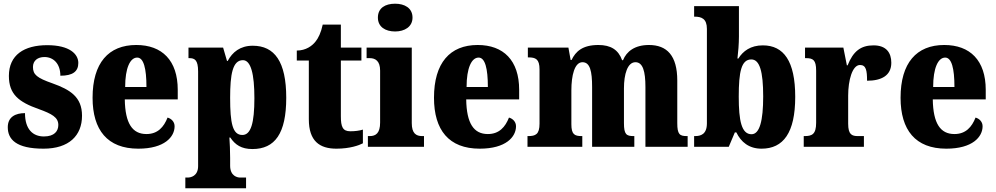

<svg xmlns="http://www.w3.org/2000/svg" viewBox="-20 -793 5377 1037"><path d="M215 10C353 10 423 -61 423 -168C423 -270 358 -309 263 -343C180 -372 158 -390 158 -431C158 -466 184 -485 220 -485C268 -485 306 -450 306 -384C373 -384 403 -407 403 -453C403 -501 356 -549 235 -549C110 -549 28 -496 28 -383C28 -284 81 -242 189 -204C261 -178 295 -159 295 -118C295 -85 274 -56 217 -56C158 -56 115 -94 115 -182C64 -182 22 -162 22 -106C22 -41 66 10 215 10Z M727 10C869 10 923 -54 923 -111C923 -135 906 -152 885 -158C865 -107 832 -69 771 -69C695 -69 656 -126 654 -256H940V-308C940 -467 855 -550 716 -550C566 -550 480 -453 480 -265C480 -91 560 10 727 10ZM771 -323H656C656 -426 683 -482 721 -482C756 -482 771 -423 771 -323Z M981 224H1309V166H1277C1262 166 1223 158 1223 102V60C1223 19 1221 -18 1219 -50H1224C1250 -11 1284 12 1343 12C1465 12 1526 -72 1526 -265C1526 -460 1463 -546 1345 -546C1277 -546 1235 -511 1210 -464H1206L1185 -536H998V-479H1002C1031 -479 1050 -470 1050 -407V104C1050 159 1009 166 994 166H981ZM1289 -64C1236 -64 1223 -127 1223 -265C1223 -391 1236 -468 1292 -468C1335 -468 1354 -393 1354 -263C1354 -128 1335 -64 1289 -64Z M1797 10C1870 10 1919 -8 1940 -19V-93C1921 -87 1897 -84 1872 -84C1831 -84 1821 -108 1821 -165V-466H1932V-536H1821V-660H1723C1714 -617 1699 -586 1683 -567C1666 -546 1633 -520 1583 -520V-466H1648V-149C1648 -31 1706 10 1797 10Z M2114 -623C2165 -623 2208 -648 2208 -698C2208 -750 2165 -773 2114 -773C2061 -773 2021 -750 2021 -698C2021 -648 2061 -623 2114 -623ZM1967 0H2270V-58H2260C2227 -58 2204 -73 2204 -128V-536H1960V-479H1977C2008 -479 2033 -463 2033 -412V-131C2033 -74 2010 -58 1977 -58H1967Z M2571 10C2713 10 2767 -54 2767 -111C2767 -135 2750 -152 2729 -158C2709 -107 2676 -69 2615 -69C2539 -69 2500 -126 2498 -256H2784V-308C2784 -467 2699 -550 2560 -550C2410 -550 2324 -453 2324 -265C2324 -91 2404 10 2571 10ZM2615 -323H2500C2500 -426 2527 -482 2565 -482C2600 -482 2615 -423 2615 -323Z M2829 0H3125V-58H3122C3083 -58 3066 -67 3066 -122V-305C3066 -385 3083 -457 3126 -457C3167 -457 3178 -408 3178 -323V0H3406V-58H3402C3363 -58 3350 -67 3350 -128V-316C3350 -392 3369 -457 3412 -457C3452 -457 3466 -408 3466 -323V0H3694V-58H3690C3651 -58 3638 -67 3638 -128V-358C3638 -493 3582 -550 3485 -550C3408 -550 3364 -515 3345 -468H3340C3320 -524 3279 -550 3212 -550C3126 -550 3089 -515 3067 -469H3062L3050 -536H2831V-483H2834C2873 -483 2894 -474 2894 -418V-125C2894 -67 2872 -58 2833 -58H2829Z M4093 10C4211 10 4275 -76 4275 -270C4275 -463 4213 -548 4100 -548C4034 -548 3993 -517 3968 -477H3963C3967 -508 3971 -558 3971 -595V-760H3729V-703H3732C3769 -703 3798 -692 3798 -637V-127C3798 -67 3764 -58 3734 -58H3729V0H3916L3949 -78H3957C3982 -26 4025 10 4093 10ZM4039 -68C3985 -68 3970 -141 3970 -271C3970 -406 3984 -472 4038 -472C4083 -472 4102 -407 4102 -272C4102 -141 4083 -68 4039 -68Z M4321 0H4646V-58H4614C4581 -58 4561 -66 4561 -125V-277C4561 -358 4583 -442 4625 -442C4658 -442 4663 -412 4663 -357C4741 -357 4794 -385 4794 -454C4794 -508 4767 -548 4698 -548C4629 -548 4588 -516 4558 -440H4554L4535 -536H4328V-479H4332C4371 -479 4388 -470 4388 -411V-130C4388 -67 4365 -58 4325 -58H4321Z M5091 10C5233 10 5287 -54 5287 -111C5287 -135 5270 -152 5249 -158C5229 -107 5196 -69 5135 -69C5059 -69 5020 -126 5018 -256H5304V-308C5304 -467 5219 -550 5080 -550C4930 -550 4844 -453 4844 -265C4844 -91 4924 10 5091 10ZM5135 -323H5020C5020 -426 5047 -482 5085 -482C5120 -482 5135 -423 5135 -323Z"/></svg>

Font: Noto Serif Bengali Condensed Black
Style: Regular
Weight: 900
Width: 3
Designer: Juan Bruce, Universal Thirst, Indian Type Foundry and the Monotype Design Team.
Foundry: Monotype Imaging Inc.
Version: Version 2.003